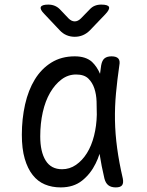

<svg xmlns="http://www.w3.org/2000/svg" viewBox="-20 -805 640 835"><path d="M244 10Q206 10 175 -3Q144 -16 122 -44Q100 -72 87.5 -115Q75 -158 75 -219Q75 -288 89 -350.5Q103 -413 131.5 -459.5Q160 -506 203.5 -533Q247 -560 305 -560Q353 -560 380 -536Q402 -515 415 -484Q417 -502 420 -521Q424 -543 435 -551.5Q446 -560 465 -560Q486 -560 494.5 -550.5Q503 -541 499 -521Q490 -459 484.5 -400Q479 -341 480 -282Q481 -223 489.5 -160.5Q498 -98 514 -29Q518 -9 511 0.5Q504 10 483.5 10Q463 10 451 0.5Q439 -9 434 -29Q421 -84 413 -136Q406 -114 396 -94Q374 -49 337 -19.5Q300 10 244 10ZM250 -69Q283 -69 310.5 -88Q338 -107 358 -139Q378 -171 389 -214.5Q400 -258 401 -306Q401 -333 400 -363.5Q399 -394 390.5 -420Q382 -446 364 -463.5Q346 -481 311 -481Q276 -481 247.5 -459.5Q219 -438 198 -402Q177 -366 166 -317Q155 -268 155 -212Q155 -145 178.5 -107Q202 -69 250 -69ZM190 -785Q205 -785 217.5 -780Q230 -775 240 -765L278 -725Q291 -712 305 -712Q319 -712 332 -725L370 -764Q380 -775 392.5 -780Q405 -785 420 -785Q450 -785 454 -774.5Q458 -764 438 -743L371 -673Q357 -659 340.5 -652Q324 -645 305 -645Q286 -645 269.5 -652Q253 -659 240 -673L173 -744Q153 -764 157.5 -774.5Q162 -785 190 -785Z"/></svg>

Font: Maple Mono NL Light
Style: Regular
Weight: 300
Monospace: yes
Designer: subframe7536
Version: Version 7.000